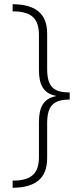

<svg xmlns="http://www.w3.org/2000/svg" viewBox="-20 -734 387 912"><path d="M40 124V158C148 157 204 114 204 17V-148C204 -233 235 -261 311 -261V-295C234 -295 204 -322 204 -407V-574C204 -670 149 -713 40 -714V-680C127 -680 165 -649 165 -567V-401C165 -331 187 -290 245 -279V-277C187 -266 165 -225 165 -154V12C165 92 127 124 40 124Z"/></svg>

Font: Noto Sans Myanmar UI SemiCondensed ExtraLight
Style: Regular
Weight: 200
Width: 4
Designer: Monotype Design Team
Foundry: Monotype Imaging Inc.
Version: Version 2.103